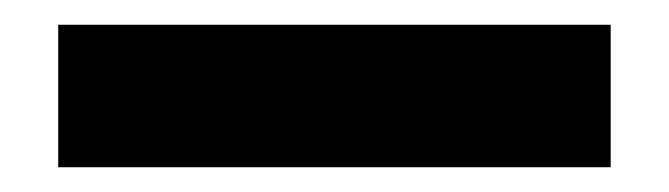

<svg xmlns="http://www.w3.org/2000/svg" viewBox="-20 52 540 155"><path d="M473 187H27V72H473Z"/></svg>

Font: IBM Plex Sans Condensed
Style: Bold
Weight: 700
Width: 3
Designer: Mike Abbink, Paul van der Laan, Pieter van Rosmalen
Foundry: Bold Monday
Version: Version 3.201